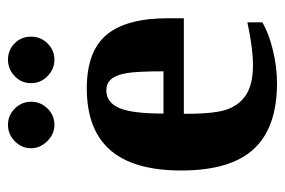

<svg xmlns="http://www.w3.org/2000/svg" viewBox="-137 -572 718 484"><g transform="rotate(-90 222.0 -330.0)"><path d="M241.2 -470.2Q334.5 -470.2 376.2 -420.4Q418 -370.6 418 -265.6V-225.6H177.2V-217.8Q177.2 -145 189 -114.3Q200.7 -83.5 227.1 -67.4Q253.4 -51.3 299.3 -51.3Q342.3 -51.3 407.7 -65.4V-27.8Q380.9 -11.7 338.1 -1.2Q295.4 9.3 254.9 9.3Q142.1 9.3 88.1 -49.6Q34.2 -108.4 34.2 -231.9Q34.2 -352.1 85.7 -411.1Q137.2 -470.2 241.2 -470.2ZM235.8 -420.9Q206.5 -420.9 192.1 -389.2Q177.7 -357.4 177.7 -276.9H284.2Q284.2 -342.3 279.8 -368.9Q275.4 -395.5 264.9 -408.2Q254.4 -420.9 235.8 -420.9ZM313.5 -551.8Q290 -551.8 272.2 -569.1Q254.4 -586.4 254.4 -610.8Q254.4 -635.3 272.2 -652.1Q290 -668.9 313.5 -668.9Q337.4 -668.9 354.5 -652.3Q371.6 -635.7 371.6 -610.8Q371.6 -586.4 354.5 -569.1Q337.4 -551.8 313.5 -551.8ZM149.4 -551.8Q126 -551.8 108.2 -569.8Q90.3 -587.9 90.3 -610.8Q90.3 -634.3 107.9 -651.6Q125.5 -668.9 149.4 -668.9Q173.3 -668.9 190.4 -651.6Q207.5 -634.3 207.5 -610.8Q207.5 -586.4 190.4 -569.1Q173.3 -551.8 149.4 -551.8Z"/></g></svg>

Font: Liberation Serif
Style: Bold
Weight: 700
Designer: Steve Matteson
Foundry: Ascender Corporation
Version: Version 2.1.5